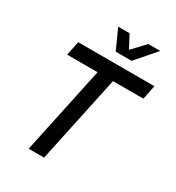

<svg xmlns="http://www.w3.org/2000/svg" viewBox="-213 -1039 1065 1165"><g transform="rotate(30 320.0 -456.5)"><path d="M169 0 299 -611H86L106 -710H640L620 -611H407L277 0ZM332 -774 269 -913H349L396 -824L480 -913H564L443 -774Z"/></g></svg>

Font: Geist Medium
Style: Italic
Weight: 500
Italic angle: -12°
Designer: Basement.studio, Andrés Briganti, Mateo Zaragoza
Foundry: Basement.studio, Vercel, Andrés Briganti, Guido Ferreyra, Mateo Zaragoza
Version: Version 1.500; ttfautohint (v1.8.4.7-5d5b)